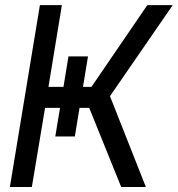

<svg xmlns="http://www.w3.org/2000/svg" viewBox="-20 -748 711 768"><path d="M253.9 -522.5H332L279.3 -202.1H201.2ZM19.5 0 139.6 -727.5H227.5L173.8 -400.4H345.7L569.3 -727.5H670.9L419.9 -363.3L563.5 0H464.8L336.9 -316.4H160.2L107.4 0Z"/></svg>

Font: Inter Tight
Style: Italic
Weight: 400
Italic angle: -9.39999°
Designer: Rasmus Andersson
Foundry: rsms
Version: Version 3.002